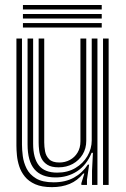

<svg xmlns="http://www.w3.org/2000/svg" viewBox="-20 -758 517 787"><path d="M192.9 9.1Q151.4 9.1 124.4 -2.8Q97.4 -14.8 81.8 -34.3Q66.1 -53.7 58.8 -76.5Q51.4 -99.3 49.4 -121.5Q47.3 -143.7 47.3 -160.6V-600H70.1V-164.7Q70.1 -144.5 73.4 -118.3Q76.7 -92.1 88.9 -67.5Q101.1 -42.8 127.4 -26.8Q153.8 -10.7 200 -10.7Q247.9 -10.7 282.9 -29.9Q317.9 -49.2 340.1 -83.4H345.4L336.5 -21.5V0H313.6L313.4 -6.8L325.7 -46.6H321.3Q297.4 -17.5 265.5 -4.2Q233.5 9.1 192.9 9.1ZM402.3 0V-600H425.3V0ZM220.1 -72.1Q190.7 -72.1 174.1 -82.6Q157.6 -93.1 149.9 -109.1Q142.3 -125.2 140.4 -142.4Q138.4 -159.5 138.4 -172.8V-600H161.3V-174Q161.3 -156.6 164.8 -137.5Q168.4 -118.5 181.6 -105.2Q194.8 -91.9 223.4 -91.9Q246.8 -91.9 266.4 -102.4Q286 -112.9 297.8 -132.4Q309.7 -151.9 309.7 -178.8V-600H333.6V-180.9Q333.6 -149.5 318.7 -124.9Q303.7 -100.2 278.1 -86.1Q252.5 -72.1 220.1 -72.1ZM206.6 -30.7Q149.2 -31.1 121.1 -64.3Q93 -97.5 93 -166V-600H115.8V-168.8Q115.8 -109.5 139.4 -80Q162.9 -50.4 214.6 -50.4Q257.1 -50.4 288.9 -69.2Q320.7 -88.1 338.3 -118.3Q356 -148.6 356 -182.7V-600H379.4V0H357.2V-58L360.9 -131.6H355.5Q335.3 -81.6 295.9 -55.9Q256.4 -30.3 206.6 -30.7ZM74 -719.1V-737.6H397V-719.1ZM74 -645V-663.5H397V-645ZM74 -682V-700.6H397V-682Z"/></svg>

Font: Big Shoulders Inline Text Thin
Style: Regular
Weight: 100
Designer: Patric King
Foundry: XO Type Co
Version: Version 2.002